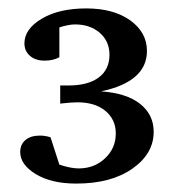

<svg xmlns="http://www.w3.org/2000/svg" viewBox="-20 -697 423 456"><path d="M28 -336Q28 -354 40.5 -364.5Q53 -375 75 -375Q87 -375 100 -371L121 -306Q148 -297 167 -297Q204 -297 229.5 -321Q255 -345 255 -380Q255 -413 230.5 -433.5Q206 -454 164 -454Q150 -454 123 -451V-494H143Q189 -494 214.5 -513Q240 -532 240 -567Q240 -599 217 -619Q194 -639 158 -639Q144 -639 121 -632V-561Q106 -553 86 -553Q64 -553 51 -564.5Q38 -576 38 -594Q38 -628 79 -652.5Q120 -677 185 -677Q250 -677 289.5 -648.5Q329 -620 329 -576Q329 -503 220 -480Q280 -476 312.5 -450.5Q345 -425 345 -384Q345 -332 294.5 -296.5Q244 -261 161 -261Q102 -261 65 -283.5Q28 -306 28 -336Z"/></svg>

Font: Khartiya
Style: Bold
Weight: 700
Version: Version 1.0.2